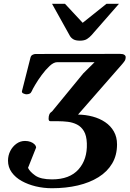

<svg xmlns="http://www.w3.org/2000/svg" viewBox="-20 -976 683 1007"><path d="M252.4 11.2Q209 11.2 168 1.5Q127 -8.3 94 -26.6Q61 -44.9 41.5 -72Q22 -99.1 22 -133.3Q22 -160.6 33.9 -184.1Q45.9 -207.5 66.2 -222.2Q86.4 -236.8 111.3 -236.8Q127.4 -236.8 140.4 -231.9Q153.3 -227.1 161.1 -219Q168.9 -210.9 169.4 -202.1L127 -95.7Q136.2 -75.7 164.8 -55.4Q193.4 -35.2 252.9 -35.2Q345.2 -35.2 391.8 -87.6Q438.5 -140.1 435.5 -224.1Q434.1 -264.6 420.2 -288.1Q406.2 -311.5 384 -322.8Q361.8 -334 335.7 -337.2Q309.6 -340.3 284.2 -340.3H245.1Q239.7 -340.3 237.3 -343.5Q234.9 -346.7 234.9 -354Q234.9 -366.7 238.8 -376Q242.7 -385.3 253.4 -392.1L416.5 -590.8L476.1 -649.9H280.3Q261.7 -649.9 240.2 -629.9Q218.8 -609.9 198.5 -582.3Q178.2 -554.7 164.1 -530.5Q149.9 -506.3 146.5 -497.6Q142.6 -488.3 135.5 -484.9Q128.4 -481.4 118.2 -481.4Q112.8 -481.4 103 -485.6Q93.3 -489.7 95.2 -498L139.6 -672.9Q142.1 -684.1 150.6 -688.5Q159.2 -692.9 166.5 -692.9L609.9 -693.4Q625 -693.4 632.1 -688.5Q639.2 -683.6 639.2 -676.3Q639.2 -665 634.8 -658Q630.4 -650.9 621.6 -640.6L389.2 -375Q429.2 -374.5 465.8 -364.7Q502.4 -355 531.5 -335.4Q560.5 -315.9 577.1 -286.6Q593.8 -257.3 593.8 -218.8Q593.8 -161.6 568.4 -118.7Q543 -75.7 496.8 -46.9Q450.7 -18.1 388.4 -3.4Q326.2 11.2 252.4 11.2ZM399.4 -762.7Q377 -762.7 365 -769.8Q353 -776.9 346.7 -787.6L252.9 -956.1H320.8L413.6 -856.4L538.6 -956.1H604L460.4 -792Q450.2 -780.3 436.5 -771.5Q422.9 -762.7 399.4 -762.7Z"/></svg>

Font: Gelasio SemiBold
Style: Italic
Weight: 600
Italic angle: -8.5°
Designer: Eben Sorkin
Foundry: Eben Sorkin
Version: Version 1.008